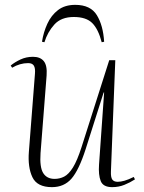

<svg xmlns="http://www.w3.org/2000/svg" viewBox="-20 -757 594 791"><path d="M24 -487Q41 -501 64.5 -512Q88 -523 116 -523Q146 -523 160.5 -505Q175 -487 172 -446L147 -126Q143 -68 158 -44Q173 -20 205 -20Q226 -20 244.5 -29.5Q263 -39 280.5 -67Q298 -95 316 -151L430 -509H455L437 -51Q436 -27 442.5 -17.5Q449 -8 465 -8Q477 -8 493 -12.5Q509 -17 531 -28L536 -18Q516 -5 492.5 4.5Q469 14 442 14Q405 14 395 -11Q385 -36 388 -79L409 -376H407L333 -143Q305 -56 274.5 -21Q244 14 194 14Q133 14 113.5 -27Q94 -68 99 -132L124 -453Q126 -476 119.5 -486.5Q113 -497 96 -497Q62 -497 30 -478ZM290 -737Q353 -737 379 -694.5Q405 -652 409 -585L399 -583Q385 -637 360 -662Q335 -687 284 -687Q232 -687 204 -656Q176 -625 163 -583L153 -585Q159 -624 175 -659Q191 -694 219 -715.5Q247 -737 290 -737Z"/></svg>

Font: Display Extralight
Style: Italic
Weight: 200
Italic angle: -2°
Designer: Latin by Veronika Burian and Jose Scaglione. Greek by Irene Vlachou. Cyrillic by Vera Evstafieva
Foundry: TypeTogether
Version: Version 3.002